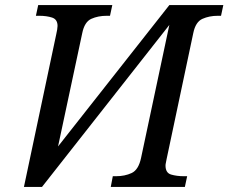

<svg xmlns="http://www.w3.org/2000/svg" viewBox="-20 -734 897 754"><path d="M201 -600Q203 -608 204.5 -617.5Q206 -627 206 -632Q206 -658 184.5 -665Q163 -672 134 -672H121L130 -714H421L412 -672H399Q365 -672 338.5 -660Q312 -648 303 -604L208 -159L645 -714H857L848 -672H835Q802 -672 775 -660Q748 -648 739 -604L634 -108Q633 -101 631.5 -95Q630 -89 630 -84Q630 -55 652 -48.5Q674 -42 702 -42H715L706 0H415L423 -42H436Q470 -42 497 -54.5Q524 -67 534 -114L645 -636L145 0H74Z"/></svg>

Font: NotoSerif-Italic
Style: Regular
Weight: 400
Italic angle: -12°
Designer: Monotype Design Team
Foundry: Monotype Imaging Inc.
Version: Version 2.007; ttfautohint (v1.8) -l 8 -r 50 -G 200 -x 14 -D